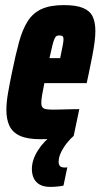

<svg xmlns="http://www.w3.org/2000/svg" viewBox="-20 -538 394 753"><path d="M140 8Q87 8 58 -5.5Q29 -19 17 -44.5Q5 -70 5 -107Q5 -136 11.5 -173.5Q18 -211 27 -254Q41 -323 54.5 -372.5Q68 -422 88.5 -454.5Q109 -487 143 -502.5Q177 -518 230 -518Q278 -518 305 -507Q332 -496 343 -474Q354 -452 354 -416Q354 -397 351 -373.5Q348 -350 342.5 -321Q337 -292 329 -254L320 -212H154Q148 -182 145 -164.5Q142 -147 142 -135Q142 -122 147 -116.5Q152 -111 163 -109.5Q174 -108 190 -108Q199 -108 217 -108.5Q235 -109 256 -109.5Q277 -110 291 -110L269 -5Q253 -1 231.5 1.5Q210 4 186 6Q162 8 140 8ZM174 -310H216L219 -325Q224 -349 226.5 -362.5Q229 -376 229 -384Q229 -391 227 -394Q225 -397 221.5 -398Q218 -399 213 -399Q207 -399 202.5 -397Q198 -395 194 -386.5Q190 -378 185.5 -360Q181 -342 174 -310ZM178 195Q151 195 135 185.5Q119 176 112 160Q105 144 105 125Q105 90 128 53Q151 16 192 -15L269 -5Q258 4 244 21Q230 38 220 58Q210 78 210 97Q210 107 215 113Q220 119 235 119Q237 119 238.5 119Q240 119 244 118L229 190Q220 192 205.5 193.5Q191 195 178 195Z"/></svg>

Font: Saira ExtraCondensed Black
Style: Italic
Weight: 900
Width: 2
Italic angle: -12°
Designer: Hector Gatti with collaboration of the Omnibus-Type team
Foundry: Omnibus-Type
Version: Version 1.101